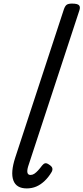

<svg xmlns="http://www.w3.org/2000/svg" viewBox="-20 -1035 465 1070"><path d="M129 15Q71 15 54.5 -29.5Q38 -74 65 -157L336 -983Q343 -1003 352.5 -1009Q362 -1015 381 -1015Q412 -1015 420.5 -1005.5Q429 -996 422 -976L137 -108Q130 -85 133 -72.5Q136 -60 150 -60Q161 -60 171 -66.5Q181 -73 192 -85Q203 -97 215 -113Q223 -123 231.5 -125Q240 -127 253 -118Q269 -108 271.5 -98Q274 -88 268 -77Q251 -48 229 -27Q207 -6 182.5 4.5Q158 15 129 15Z"/></svg>

Font: Playwrite AU VIC
Style: Regular
Weight: 400
Designer: Veronika Burian, José Scaglione
Foundry: TypeTogether
Version: Version 1.002